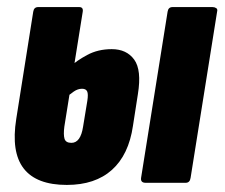

<svg xmlns="http://www.w3.org/2000/svg" viewBox="-20 -517 635 543"><path d="M169 6Q83 6 47 -40.5Q11 -87 26 -181L74 -484Q76 -497 88 -497H204Q216 -497 214 -484L162 -159Q159 -136 162.5 -124.5Q166 -113 182 -113Q208 -113 215 -159L227 -232Q230 -251 226.5 -258.5Q223 -266 212 -266Q200 -266 188.5 -258Q177 -250 166 -240L178 -328Q196 -345 226.5 -361.5Q257 -378 296 -378Q338 -378 359.5 -348.5Q381 -319 370 -251L356 -161Q344 -79 296.5 -36.5Q249 6 169 6ZM392 0Q377 0 379 -14L454 -484Q456 -497 468 -497H581Q587 -497 591.5 -494Q596 -491 594 -484L519 -14Q517 0 505 0Z"/></svg>

Font: Sofia Sans Extra Condensed Black
Style: Italic
Weight: 900
Italic angle: -9°
Version: Version 4.100